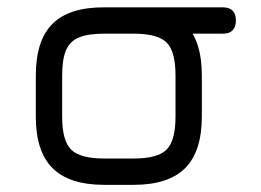

<svg xmlns="http://www.w3.org/2000/svg" viewBox="-20 -516 728 536"><path d="M282.5 -422Q245.5 -422 245.5 -459Q245.5 -495.5 282.5 -495.5H602Q638.5 -495.5 638.5 -459Q638.5 -422 602 -422ZM271 0Q173.5 0 126.8 -46.5Q80 -93 80 -190V-305Q80 -403.5 126.8 -449.8Q173.5 -496 271 -495.5H353Q450.5 -495.5 497 -449Q543.5 -402.5 543.5 -305V-191Q543.5 -93.5 497 -46.8Q450.5 0 353 0ZM153.5 -190Q153.5 -123.5 178.5 -98.5Q203.5 -73.5 271 -73.5H353Q420.5 -73.5 445.2 -98.5Q470 -123.5 470 -191V-305Q470 -372.5 445.2 -397.2Q420.5 -422 353 -422H271Q226 -422 200.5 -411.5Q175 -401 164.2 -375.5Q153.5 -350 153.5 -305Z"/></svg>

Font: Jura Light SemiBold
Style: Regular
Weight: 600
Version: Version 5.106